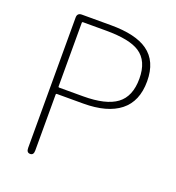

<svg xmlns="http://www.w3.org/2000/svg" viewBox="-132 -832 862 938"><g transform="rotate(20 299.0 -363.0)"><path d="M129 0Q110 0 110 -24V-702Q110 -726 134 -726H285Q414 -726 477 -681Q545 -633 545 -528.5Q545 -424 479 -372Q413 -320 289 -320H152Q147 -320 147 -315V-24Q147 0 129 0ZM147 -358Q147 -353 152 -353H276Q394 -353 449.5 -394Q505 -435 505 -527.5Q505 -620 447 -658Q394 -693 272 -693H152Q147 -693 147 -688Z"/></g></svg>

Font: Resource Han Rounded KR ExtraLight
Style: Regular
Weight: 250
Designer: Cyano Hao (round all glyphs); Ryoko NISHIZUKA 西塚涼子 (kana, bopomofo & ideographs); Paul D. Hunt (Latin, Greek & Cyrillic)
Foundry: Cyano Hao
Version: 0.990